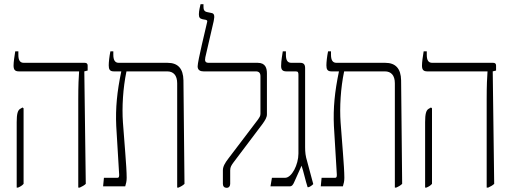

<svg xmlns="http://www.w3.org/2000/svg" viewBox="-20 -893 2454 920"><path d="M355 6H362C373 1 384 -5 391 -12L384 -551L400 -555V-579C400 -588 395 -592 386 -592H94C76 -592 68 -604 68 -630V-647H53C49 -623 45 -595 45 -579C45 -560 51 -551 70 -551H359V-550C357 -526 355 -483 355 -418ZM60 6H66C78 1 86 -4 93 -12V-374L88 -378L76 -371C65 -364 60 -347 60 -308Z M474 0H580C584 -14 587 -24 587 -41C587 -96 575 -217 569 -307C564 -378 569 -470 586 -551H781C811 -551 829 -532 829 -494V6H835C847 1 857 -5 864 -12L859 -508C858 -564 833 -592 783 -592H549C531 -592 523 -605 523 -631V-647H509C504 -623 501 -595 501 -580C501 -561 506 -551 525 -551H561V-550C541 -455 533 -375 537 -289L551 -56C551 -47 550 -41 543 -41H478Z M1066 7C1077 7 1083 -1 1083 -12V-77C1083 -93 1089 -101 1099 -115L1237 -298C1250 -316 1259 -330 1259 -345V-541C1259 -565 1253 -592 1215 -592H980C964 -592 960 -600 964 -619L1004 -792C1010 -820 1006 -829 992 -831L973 -835C956 -838 955 -850 955 -863V-873H941C939 -864 933 -841 933 -825C933 -810 937 -804 950 -801L966 -798C974 -796 974 -792 972 -785C966 -757 927 -600 927 -575C927 -556 941 -551 955 -551H1206C1220 -551 1228 -544 1228 -528V-348C1228 -337 1224 -332 1216 -320L1074 -133C1058 -112 1048 -95 1048 -77V-12C1048 0 1055 7 1066 7Z M1454 4H1458C1464 3 1476 -5 1481 -11L1452 -119C1444 -145 1442 -163 1442 -188V-567C1442 -584 1435 -592 1419 -592H1376C1358 -592 1350 -604 1350 -630V-647H1335C1333 -631 1327 -603 1327 -577C1327 -559 1334 -551 1352 -551H1396C1408 -551 1410 -547 1410 -534V-157C1410 -104 1378 -41 1346 -41H1283L1276 0H1367C1379 0 1384 -7 1390 -21L1425 -99C1434 -73 1444 -26 1454 4Z M1517 0H1623C1627 -14 1630 -24 1630 -41C1630 -96 1618 -217 1612 -307C1607 -378 1612 -470 1629 -551H1824C1854 -551 1872 -532 1872 -494V6H1878C1890 1 1900 -5 1907 -12L1902 -508C1901 -564 1876 -592 1826 -592H1592C1574 -592 1566 -605 1566 -631V-647H1552C1547 -623 1544 -595 1544 -580C1544 -561 1549 -551 1568 -551H1604V-550C1584 -455 1576 -375 1580 -289L1594 -56C1594 -47 1593 -41 1586 -41H1521Z M2312 6H2319C2330 1 2341 -5 2348 -12L2341 -551L2357 -555V-579C2357 -588 2352 -592 2343 -592H2051C2033 -592 2025 -604 2025 -630V-647H2010C2006 -623 2002 -595 2002 -579C2002 -560 2008 -551 2027 -551H2316V-550C2314 -526 2312 -483 2312 -418ZM2017 6H2023C2035 1 2043 -4 2050 -12V-374L2045 -378L2033 -371C2022 -364 2017 -347 2017 -308Z"/></svg>

Font: Noto Serif Hebrew Condensed ExtraLight
Style: Regular
Weight: 200
Width: 3
Designer: Monotype Design Team
Foundry: Monotype Imaging Inc.
Version: Version 2.004